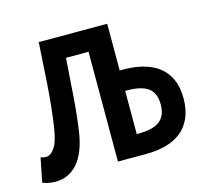

<svg xmlns="http://www.w3.org/2000/svg" viewBox="-88 -584 767 691"><g transform="rotate(-15 295.5 -238.5)"><path d="M39 12Q13 12 -9 3L9 -87Q14 -85 18.5 -84Q23 -83 29 -83Q46 -83 61 -104.5Q76 -126 84 -179Q95 -255 100 -330.5Q105 -406 110 -489H365V-315H379Q419 -315 452.5 -306Q486 -297 510 -278.5Q534 -260 547.5 -230.5Q561 -201 561 -159Q561 -117 547.5 -86.5Q534 -56 510 -37Q486 -18 452.5 -9Q419 0 379 0H274V-409H190Q185 -343 180.5 -274.5Q176 -206 166 -137Q154 -62 121 -25Q88 12 39 12ZM365 -78H371Q426 -78 451 -97.5Q476 -117 476 -159Q476 -201 451 -220Q426 -239 371 -239H365Z"/></g></svg>

Font: Source Code Pro Medium
Style: Regular
Weight: 500
Monospace: yes
Designer: Paul D. Hunt, Teo Tuominen
Foundry: Adobe Systems Incorporated
Version: Version 2.030;PS 1.000;hotconv 16.6.51;makeotf.lib2.5.65220